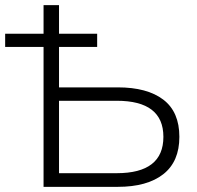

<svg xmlns="http://www.w3.org/2000/svg" viewBox="-20 -725 766 745"><path d="M149 0V-543H0V-594H149V-705H209V-594H357V-543H209V-386H437Q551 -386 613.5 -338.5Q676 -291 676 -194Q676 -98 613.5 -49Q551 0 437 0ZM209 -53H433Q614 -53 614 -194Q614 -334 433 -334H209Z"/></svg>

Font: Winston Light
Style: Regular
Weight: 300
Designer: Original fonts by Vernon Adams / Changes by Cristiano Sobral
Foundry: Original fonts by Vernon Adams / Changes by Cristiano Sobral
Version: Version 2.503;July 17, 2020;FontCreator 13.0.0.2655 64-bit